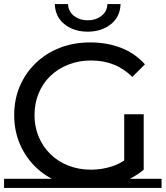

<svg xmlns="http://www.w3.org/2000/svg" viewBox="-22 -917 816 946"><path d="M421 8Q340 8 272 -18.5Q204 -45 154 -93.5Q104 -142 76 -207Q48 -272 48 -350Q48 -428 76 -493Q104 -558 154.5 -606.5Q205 -655 273 -681.5Q341 -708 423 -708Q506 -708 575 -681Q644 -654 692 -600L630 -538Q587 -580 536.5 -599.5Q486 -619 427 -619Q367 -619 315.5 -599Q264 -579 226.5 -543Q189 -507 168.5 -457.5Q148 -408 148 -350Q148 -293 168.5 -243.5Q189 -194 226.5 -157.5Q264 -121 315 -101Q366 -81 426 -81Q482 -81 533.5 -98.5Q585 -116 629 -157L686 -81Q634 -37 564.5 -14.5Q495 8 421 8ZM590 -94V-354H686V-81ZM-2 -36H774V9H-2ZM410 -761Q342 -761 296 -797.5Q250 -834 248 -897H313Q315 -860 343 -838.5Q371 -817 410 -817Q449 -817 477.5 -838.5Q506 -860 507 -897H572Q570 -834 524 -797.5Q478 -761 410 -761Z"/></svg>

Font: Montserrat Underline Thin Medium
Style: Regular
Weight: 500
Version: Version 9.000